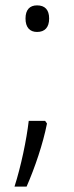

<svg xmlns="http://www.w3.org/2000/svg" viewBox="-20 -566 277 715"><path d="M118 -447C147 -447 163 -464 163 -497C163 -530 147 -546 118 -546C91 -546 75 -530 75 -497C75 -464 91 -447 118 -447ZM148 -116H87C79 -46 58 54 34 129H79C110 58 140 -30 155 -106Z"/></svg>

Font: Noto Sans Malayalam Light
Style: Regular
Weight: 300
Designer: Jelle Bosma - Monotype Design Team
Foundry: Monotype Imaging Inc.
Version: Version 2.104